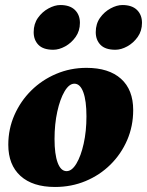

<svg xmlns="http://www.w3.org/2000/svg" viewBox="-20 -732 585 764"><path d="M199 12Q110 12 61.5 -32Q13 -76 13 -156Q13 -219 37.5 -274.5Q62 -330 104.5 -372Q147 -414 203.5 -438Q260 -462 324 -462Q413 -462 461.5 -418.5Q510 -375 510 -294Q510 -230 486 -174.5Q462 -119 419.5 -77Q377 -35 320.5 -11.5Q264 12 199 12ZM245 -51Q266 -51 284 -81Q302 -111 313 -160.5Q324 -210 324 -269Q324 -331 311.5 -365Q299 -399 276 -399Q255 -399 237 -368.5Q219 -338 208 -288Q197 -238 197 -179Q197 -118 209.5 -84.5Q222 -51 245 -51ZM439 -534Q399 -534 380 -553.5Q361 -573 361 -604Q361 -637 378 -661Q395 -685 420 -698.5Q445 -712 467 -712Q505 -712 525 -692.5Q545 -673 545 -641Q545 -609 528 -585Q511 -561 486.5 -547.5Q462 -534 439 -534ZM192 -534Q152 -534 133 -553.5Q114 -573 114 -604Q114 -637 131 -661Q148 -685 173 -698.5Q198 -712 220 -712Q258 -712 278 -692.5Q298 -673 298 -641Q298 -609 281 -585Q264 -561 239.5 -547.5Q215 -534 192 -534Z"/></svg>

Font: Petrona Black
Style: Italic
Weight: 900
Italic angle: -9°
Designer: Ringo R. Seeber
Foundry: Ringo R. Seeber
Version: Version 2.001; ttfautohint (v1.8.3)